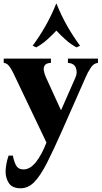

<svg xmlns="http://www.w3.org/2000/svg" viewBox="-27 -774 545 1029"><path d="M84 235Q39 235 21 208Q3 181 3 146Q3 129 7 106Q11 83 19 60H42Q49 97 61 115.5Q73 134 99 134Q134 134 165 95.5Q196 57 222 -10L55 -360Q40 -393 30 -408.5Q20 -424 12 -430Q4 -436 -7 -437V-460H246V-437Q221 -436 213 -424Q205 -412 208 -395Q211 -378 219 -360L299 -185H301L378 -360Q389 -386 379.5 -410.5Q370 -435 337 -437V-460H498V-437Q475 -435 459 -410.5Q443 -386 432 -360L308 -79Q260 30 224.5 99.5Q189 169 156.5 202Q124 235 84 235ZM383 -520Q352 -537 325 -561Q298 -585 275 -610Q252 -585 225 -561Q198 -537 167 -520L148 -529Q183 -576 215.5 -632.5Q248 -689 274 -754H276Q302 -689 334.5 -632.5Q367 -576 402 -529Z"/></svg>

Font: Bona Nova
Style: Bold
Weight: 700
Designer: Mateusz Machalski
Foundry: Capitalics
Version: Version 4.001; ttfautohint (v1.8.3)